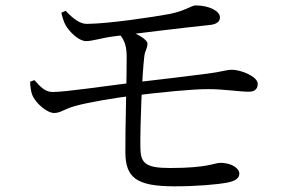

<svg xmlns="http://www.w3.org/2000/svg" viewBox="-20 -696 1040 693"><path d="M609.6 -23.5C691.2 -23.5 763.6 -30 800.9 -37C831.1 -42.9 843.9 -53.7 843.9 -69.8C843.9 -85 821.5 -108.2 774.7 -108.2C753.6 -108.2 731.6 -89.6 593.3 -89.6C502.5 -89.6 487.2 -108.4 486.6 -164.7C485.8 -242.4 492.2 -419.8 500.9 -493.4C503.5 -513.6 512.2 -521.1 512.2 -538.3C512.2 -553.3 474.3 -577.2 426.8 -589.4L407.3 -577.6C425.9 -555.8 436.6 -537.5 437.2 -494C438.1 -437.6 431.6 -216.7 432.5 -146.4C433.3 -56.4 469.5 -23.5 609.6 -23.5ZM175.2 -288.2C199.3 -288.2 209.7 -301.7 250.8 -313.4C293.3 -325.3 389.9 -342.4 459.1 -350.6C566.6 -363.5 670.3 -374.3 731.6 -374.3C791 -374.3 845.9 -364.6 878.7 -365C901 -365.2 910.3 -376.5 910.3 -393.4C910.3 -419.5 850.3 -444.2 817.2 -444.2C796.7 -444.2 780.6 -436.5 723.4 -429.5C664.4 -422 559.5 -409 457.6 -397.4C371.1 -386.9 215 -363.9 170.5 -363.9C141.4 -363.9 124.7 -384.2 104.2 -406.7L88.7 -401.2C88.9 -385.2 91.8 -365.8 95.9 -354.7C108.1 -323.3 149.8 -288.2 175.2 -288.2ZM290.4 -547.6C313.8 -547.6 349.5 -559.5 387.2 -564.3C439.2 -571.3 654 -597.4 739 -606C766.7 -609.5 773.9 -621 773.9 -634.4C773.1 -655.5 736.4 -676.5 684.9 -676.5C670.9 -675.7 648.5 -657 592.8 -645.7C529.7 -634 373.7 -610.6 294 -609.8C269 -609 242.1 -630 216.9 -657.1L201.3 -649.8C205.5 -633.1 210.2 -616.9 217 -604.8C232.1 -578.9 265.4 -547.6 290.4 -547.6Z"/></svg>

Font: Source Han Serif TW VF
Style: Regular
Weight: 250
Designer: Ryoko NISHIZUKA 西塚涼子 (kana & ideographs); Frank Grießhammer (Latin, Greek & Cyrillic); Wenlong ZHANG 张文龙 (bopomofo); San
Foundry: Adobe
Version: Version 2.002;hotconv 1.1.0;makeotfexe 2.6.0